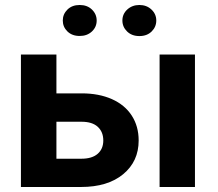

<svg xmlns="http://www.w3.org/2000/svg" viewBox="-20 -746 868 766"><path d="M205.1 -373.5H306.2Q374.5 -373.5 426.3 -350.6Q478 -327.6 505.6 -284.9Q533.2 -242.2 533.2 -185.5Q533.2 -102.1 471.4 -51Q409.7 0 303.2 0H63.5V-528.3H205.1ZM205.1 -260.3V-112.8H305.2Q347.2 -112.8 369.6 -132.3Q392.1 -151.9 392.1 -185.5Q392.1 -219.7 370.1 -240Q348.1 -260.3 305.2 -260.3ZM757.8 0H616.7V-528.3H757.8ZM365.7 -664.1Q365.7 -638.2 346.7 -620.4Q327.6 -602.5 297.9 -602.5Q267.6 -602.5 249 -620.6Q230.5 -638.7 230.5 -664.1Q230.5 -689.5 249 -707.8Q267.6 -726.1 297.9 -726.1Q328.1 -726.1 346.9 -707.8Q365.7 -689.5 365.7 -664.1ZM468.3 -664.1Q468.3 -690.4 488 -708.3Q507.8 -726.1 536.1 -726.1Q564.9 -726.1 584.2 -708Q603.5 -689.9 603.5 -664.1Q603.5 -638.7 585 -620.4Q566.4 -602.1 536.1 -602.1Q505.9 -602.1 487.1 -620.4Q468.3 -638.7 468.3 -664.1Z"/></svg>

Font: SteelSelectRoboto
Style: Roboto-Bold
Weight: 700
Designer: Google
Version: Version 2.137; 2017